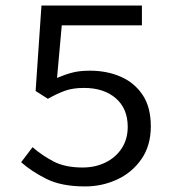

<svg xmlns="http://www.w3.org/2000/svg" viewBox="-20 -658 640 690"><path d="M286 12Q201 12 147 -15Q93 -42 56 -75L97 -129Q129 -101 171 -78.5Q213 -56 277 -56Q322 -56 359 -74Q396 -92 417.5 -125Q439 -158 439 -202Q439 -268 396 -305Q353 -342 282 -342Q242 -342 214 -332Q186 -322 152 -303L108 -331L129 -638H490V-567H202L185 -378Q213 -390 239.5 -397Q266 -404 303 -404Q364 -404 413.5 -382.5Q463 -361 492.5 -317Q522 -273 522 -204Q522 -135 488.5 -86.5Q455 -38 401 -13Q347 12 286 12Z"/></svg>

Font: SauceCodePro NFM
Style: Regular
Weight: 400
Monospace: yes
Designer: Paul D. Hunt, Teo Tuominen
Foundry: Adobe
Version: Version 2.042;hotconv 1.1.0;makeotfexe 2.6.0;Nerd Fonts 3.3.